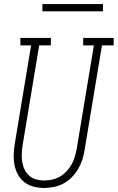

<svg xmlns="http://www.w3.org/2000/svg" viewBox="-20 -923 583 951"><path d="M198 8Q172 8 146.5 1.5Q121 -5 101 -20.5Q81 -36 69 -58Q57 -80 52 -105Q47 -130 48 -157Q49 -184 53 -210L134 -698H81V-735H232V-698H174L92 -204Q89 -184 88 -163Q87 -142 90 -122Q93 -102 101.5 -84Q110 -66 124.5 -53Q139 -40 158.5 -34.5Q178 -29 199 -29Q219 -29 239 -33.5Q259 -38 277 -48.5Q295 -59 309.5 -74.5Q324 -90 334.5 -108.5Q345 -127 350.5 -146.5Q356 -166 360 -186L445 -698H392V-735H543V-698H485L399 -180Q395 -155 387.5 -131.5Q380 -108 367 -86Q354 -64 335.5 -45Q317 -26 294.5 -14Q272 -2 247 3Q222 8 198 8ZM190 -867V-903H490V-867Z"/></svg>

Font: Iosevka Slab Extralight
Style: Italic
Weight: 200
Italic angle: -9°
Monospace: yes
Designer: Belleve Invis
Foundry: Belleve Invis
Version: Version 11.1.1; ttfautohint (v1.8.3)